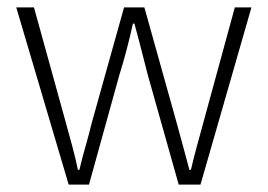

<svg xmlns="http://www.w3.org/2000/svg" viewBox="-20 -500 725 520"><path d="M166 0 24 -480H72L158 -169Q167 -136 175.5 -105Q184 -74 191 -40H195Q203 -74 212 -105Q221 -136 229 -169L316 -480H371L458 -169Q467 -136 475.5 -105Q484 -74 493 -40H497Q505 -74 513.5 -105Q522 -136 531 -169L616 -480H661L523 0H464L380 -298Q371 -333 362.5 -366.5Q354 -400 344 -436H340Q332 -400 323 -365.5Q314 -331 303 -296L221 0Z"/></svg>

Font: Source Sans 3 ExtraLight Light
Style: Regular
Weight: 300
Version: Version 3.052;hotconv 1.1.0;makeotfexe 2.6.0